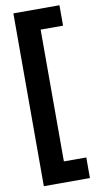

<svg xmlns="http://www.w3.org/2000/svg" viewBox="-104 -841 544 1046"><g transform="rotate(-10 168.5 -318.0)"><path d="M50 160V-796H305V-683H181V46H305V160Z"/></g></svg>

Font: DM Sans 9pt 36pt ExtraBold
Style: Regular
Weight: 800
Version: Version 4.004;gftools[0.9.30]